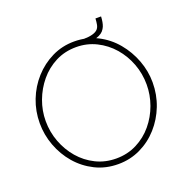

<svg xmlns="http://www.w3.org/2000/svg" viewBox="-140 -925 1034 1060"><g transform="rotate(-20 377.5 -394.5)"><path d="M378 5Q304 5 243 -25.5Q182 -56 138 -107Q94 -158 70 -222.5Q46 -287 46 -355Q46 -426 71 -490.5Q96 -555 141.5 -605.5Q187 -656 247.5 -685.5Q308 -715 378 -715Q452 -715 513 -684Q574 -653 617.5 -601Q661 -549 685 -485Q709 -421 709 -355Q709 -283 684 -218.5Q659 -154 614 -103.5Q569 -53 508.5 -24Q448 5 378 5ZM81 -355Q81 -291 103 -232.5Q125 -174 164.5 -128Q204 -82 258.5 -55Q313 -28 378 -28Q444 -28 499 -56Q554 -84 593 -131Q632 -178 653 -236Q674 -294 674 -355Q674 -419 652 -477.5Q630 -536 590 -582Q550 -628 495.5 -655Q441 -682 378 -682Q311 -682 256.5 -654Q202 -626 163 -579Q124 -532 102.5 -474Q81 -416 81 -355ZM436 -681V-710Q464 -710 485.5 -716Q507 -722 517 -733Q526 -743 529 -758Q532 -773 533 -794H566Q565 -776 562.5 -762Q560 -748 555.5 -737Q551 -726 541 -714Q532 -704 516 -696.5Q500 -689 479 -685Q458 -681 436 -681Z"/></g></svg>

Font: Raleway Thin ExtraLight
Style: Regular
Weight: 250
Version: Version 4.026